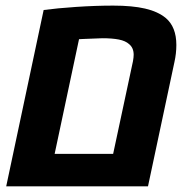

<svg xmlns="http://www.w3.org/2000/svg" viewBox="-20 -661 680 681"><path d="M381.8 -641.1Q449.2 -641.1 494.6 -630.6Q540 -620.1 567.9 -597.2Q605.5 -565.4 605.5 -501.5Q605.5 -471.2 598.6 -440.4L504.9 0H2L134.8 -625.5Q181.2 -631.8 250.2 -636.5Q319.3 -641.1 381.8 -641.1ZM381.3 -115.2 451.7 -444.3Q454.1 -458 454.1 -466.8Q454.1 -491.2 438 -504.4Q425.3 -516.1 401.4 -520.8Q377.4 -525.4 343.3 -525.4L278.3 -522.9L260.3 -522L173.8 -115.2Z"/></svg>

Font: Viking Open Sans
Style: Bold Italic
Weight: 700
Italic angle: -12°
Foundry: Ascender Corporation
Version: Version 2.000